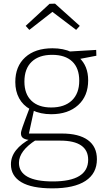

<svg xmlns="http://www.w3.org/2000/svg" viewBox="-20 -797 591 1054"><path d="M267 237Q154 237 97 203Q40 169 40 105Q40 63 68 27.5Q96 -8 150 -37L152 -28Q123 -29 109 -37.5Q95 -46 95 -64Q95 -71 97 -78Q99 -85 103.5 -99Q108 -113 117.5 -138Q127 -163 143 -206L146 -197Q106 -219 85 -257.5Q64 -296 64 -347Q64 -433 118.5 -482.5Q173 -532 268 -532Q328 -532 373 -511L357 -514L508 -523L509 -491L410 -472L415 -480Q439 -458 451.5 -427Q464 -396 464 -356Q464 -270 409 -220Q354 -170 261 -170Q203 -170 157 -192L168 -199L137 -56L126 -64H319Q413 -64 462.5 -28Q512 8 512 77Q512 155 449.5 196Q387 237 267 237ZM270 199Q367 199 415.5 169Q464 139 464 80Q464 28 425.5 1.5Q387 -25 311 -25H161L178 -29Q84 31 84 97Q84 147 130.5 173Q177 199 270 199ZM261 -207Q334 -207 374.5 -245.5Q415 -284 415 -354Q415 -423 376.5 -459.5Q338 -496 266 -496Q194 -496 154 -458Q114 -420 114 -349Q114 -281 152.5 -244Q191 -207 261 -207ZM141 -633 121 -655 252 -776 282 -777 418 -655 398 -633 253 -743H282Z"/></svg>

Font: Bitter Thin Light
Style: Regular
Weight: 300
Version: Version 2.002